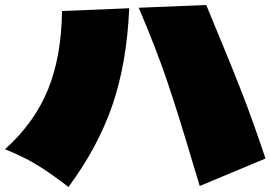

<svg xmlns="http://www.w3.org/2000/svg" viewBox="-61 -748 1082 768"><path d="M764 -728 794 -655Q865 -485 907.5 -375.5Q950 -266 1001 -114L738 -4Q715 -81 712 -90Q653 -289 609 -419.5Q565 -550 494 -717ZM456 -715Q446 -494 388.5 -327Q331 -160 213 0Q146 -52 91 -86Q36 -120 -41 -151Q77 -257 131 -390Q185 -523 187 -704Z"/></svg>

Font: Dela Gothic One
Style: Regular
Weight: 400
Designer: aratakana
Foundry: aratakana
Version: Version 1.004